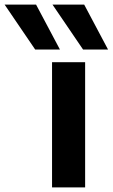

<svg xmlns="http://www.w3.org/2000/svg" viewBox="-164 -810 487 830"><path d="M61 0V-541H204V0ZM-12 -596 -144 -790H-8L95 -596ZM195 -596 63 -790H200L303 -596Z"/></svg>

Font: Georama SemiExpanded SemiBold
Style: Regular
Weight: 600
Width: 6
Designer: Jean-Baptiste Levee
Foundry: Production Type
Version: Version 1.001